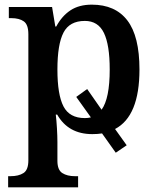

<svg xmlns="http://www.w3.org/2000/svg" viewBox="-20 -566 671 826"><path d="M475 -11 525 59 478 91 419 8Q400 11 377 11Q274 11 226 -73H220Q223 -48 225 -14Q227 20 227 45V126Q227 165 248 178.5Q269 192 303 192H316V240H15V192H25Q60 192 81 178.5Q102 165 102 124V-419Q102 -460 82.5 -474Q63 -488 28 -488H18V-536H204L218 -452H222Q246 -497 283 -521.5Q320 -546 375 -546Q476 -546 528 -478Q580 -410 580 -267Q580 -66 475 -11ZM371 -61 308 -149 355 -183 417 -94Q452 -142 452 -267Q452 -373 427 -424.5Q402 -476 345 -476Q279 -476 253 -425.5Q227 -375 227 -267Q227 -159 253 -108.5Q279 -58 345 -58Q359 -58 371 -61Z"/></svg>

Font: Noto Serif SemiBold
Style: Regular
Weight: 600
Designer: Monotype Design Team
Foundry: Monotype Imaging Inc.
Version: Version 1.001